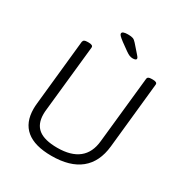

<svg xmlns="http://www.w3.org/2000/svg" viewBox="-197 -1011 1106 1164"><g transform="rotate(30 356.0 -429.0)"><path d="M328 6Q210 6 151 -43Q92 -92 92 -188Q92 -197 92.5 -206Q93 -215 94 -224L142 -684Q144 -694 151 -698Q158 -702 174 -702H182Q213 -702 211 -684L162 -221Q161 -214 160.5 -206Q160 -198 160 -190Q160 -120 202.5 -87Q245 -54 334 -54Q430 -54 482.5 -96Q535 -138 543 -221L592 -684Q593 -694 600 -698Q607 -702 623 -702H631Q662 -702 660 -684L612 -224Q600 -110 528.5 -52Q457 6 328 6ZM459 -752Q447 -752 436 -756.5Q425 -761 408 -773L358 -809Q337 -825 329.5 -833Q322 -841 322 -847Q322 -856 333 -860Q344 -864 363 -864Q387 -864 398.5 -859.5Q410 -855 422 -841L472 -784Q477 -779 480.5 -773.5Q484 -768 484 -763Q484 -758 477.5 -755Q471 -752 459 -752Z"/></g></svg>

Font: Asap Light
Style: Italic
Weight: 300
Italic angle: -6°
Designer: Pablo Cosgaya
Foundry: Omnibus-Type
Version: Version 3.001